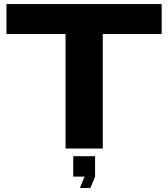

<svg xmlns="http://www.w3.org/2000/svg" viewBox="-20 -734 831 949"><path d="M779 -566H488V0H304V-566H12V-714H779ZM342 139V38H450V139L427 195H375L398 139Z"/></svg>

Font: Non Bureau Extended
Style: Bold
Weight: 700
Width: 7
Designer: Jona Saucedo
Foundry: Non Foundry
Version: Version 1.000; ttfautohint (v1.8.4)